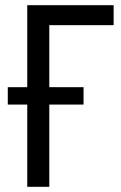

<svg xmlns="http://www.w3.org/2000/svg" viewBox="-20 -720 468 740"><path d="M10 -317H85V0H170V-317H302V-384H170V-623H418V-700H85V-384H10Z"/></svg>

Font: Finlandica
Style: Regular
Weight: 400
Designer: Niklas Ekholm, Juho Hiilivirta, Jaakko Suomalainen
Foundry: Helsinki Type Studio
Version: Version 2.000;Glyphs 3.2 (3202)